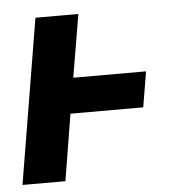

<svg xmlns="http://www.w3.org/2000/svg" viewBox="-44 -572 588 615"><g transform="rotate(-5 250.0 -265.0)"><path d="M4 0 92 -530H230L196 -328H430L411 -214H177L142 0Z"/></g></svg>

Font: Iosevka Slab Heavy
Style: Italic
Weight: 900
Italic angle: -9°
Monospace: yes
Designer: Belleve Invis
Foundry: Belleve Invis
Version: Version 11.1.0; ttfautohint (v1.8.3)